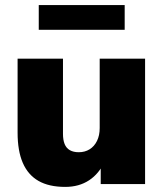

<svg xmlns="http://www.w3.org/2000/svg" viewBox="-20 -722 641 753"><path d="M236 11Q172 11 131 -12.5Q90 -36 69.5 -83Q49 -130 49 -202V-492H227V-197Q227 -173 233.5 -157Q240 -141 254 -133Q268 -125 289 -125Q313 -125 331.5 -136.5Q350 -148 360.5 -169.5Q371 -191 371 -220V-492H549V0H375V-90H391Q369 -41 329.5 -15Q290 11 236 11ZM132 -605V-702H469V-605Z"/></svg>

Font: Nunito Sans 12pt Black
Style: Regular
Weight: 900
Designer: Vernon Adams
Foundry: Vernon Adams
Version: Version 3.101;gftools[0.9.27]